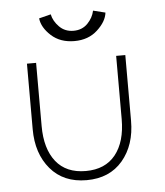

<svg xmlns="http://www.w3.org/2000/svg" viewBox="-46 -616 574 669"><g transform="rotate(-5 240.5 -281.0)"><path d="M346.5 -564Q343 -533 311.2 -503.8Q279.5 -474.5 230.5 -474.5Q181 -474.5 149.5 -503.2Q118 -532 114.5 -564L156 -574.5Q161 -550.5 180.8 -530.5Q200.5 -510.5 230.5 -510.5Q260.5 -510.5 279.8 -530.2Q299 -550 304 -574.5ZM90.5 -189.5Q90.5 -110 126.2 -65Q162 -20 230.5 -20Q298.5 -20 334.5 -65Q370.5 -110 370.5 -189.5V-410.5H402.5V-181Q402.5 -96 356.8 -42Q311 12 230.5 12Q150 12 104.2 -42Q58.5 -96 58.5 -181V-410.5H90.5Z"/></g></svg>

Font: League Spartan ExtraLight
Style: Regular
Weight: 200
Foundry: The League of Moveable Type
Version: Version 2.002